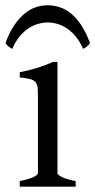

<svg xmlns="http://www.w3.org/2000/svg" viewBox="-40 -701 357 721"><path d="M34.2 0V-21Q67.4 -27.8 85 -35.9Q102.5 -43.9 102.5 -50.8V-327.1Q102.5 -352.1 101.6 -367.4Q100.6 -382.8 94.2 -391.4Q87.9 -399.9 74 -403.8Q60.1 -407.7 34.2 -410.2V-429.7Q49.3 -432.6 66.2 -436.8Q83 -440.9 99.6 -446Q116.2 -451.2 131.3 -457Q146.5 -462.9 159.2 -468.8H175.8V-50.8Q175.8 -44.9 192.1 -36.4Q208.5 -27.8 244.1 -21V0ZM-19.5 -539.6Q-4.9 -579.1 13.4 -606Q31.7 -632.8 52 -649.7Q72.3 -666.5 94.2 -673.8Q116.2 -681.2 138.2 -681.2Q162.1 -681.2 184.6 -673.8Q207 -666.5 227.3 -649.7Q247.6 -632.8 265.4 -606Q283.2 -579.1 297.9 -539.6Q292 -530.8 286.1 -526.1Q280.3 -521.5 272 -517.6Q259.8 -545.4 243.9 -564.5Q228 -583.5 210.4 -595Q192.9 -606.4 174.6 -611.6Q156.2 -616.7 140.1 -616.7Q123 -616.7 104.2 -611.6Q85.4 -606.4 67.6 -595Q49.8 -583.5 33.9 -564.5Q18.1 -545.4 6.3 -517.6Q-2 -521.5 -7.8 -526.1Q-13.7 -530.8 -19.5 -539.6Z"/></svg>

Font: Gentium Plus Eur
Style: Regular
Weight: 400
Designer: J. Victor Gaultney, Annie Olsen, Iska Routamaa, Becca Hirsbrunner
Foundry: SIL International
Version: Version 5.000